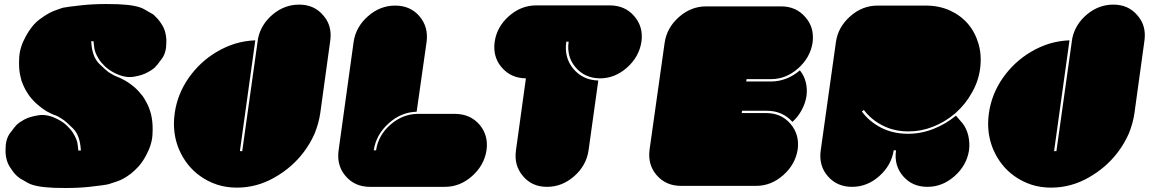

<svg xmlns="http://www.w3.org/2000/svg" viewBox="-20 -943 5780 961"><path d="M724.6 -406.2Q726.6 -400.4 731.4 -386.7Q736.3 -373 739.3 -354.5Q746.1 -319.3 743.2 -268.6Q740.2 -217.8 710 -163.1Q694.3 -133.8 674.8 -111.3Q655.3 -89.8 635.7 -74.2Q598.6 -45.9 566.4 -35.2Q535.2 -24.4 524.4 -21.5Q507.8 -16.6 427.7 -7.8Q372.1 -2 308.6 -2Q280.3 -2 251 -2.9Q154.3 -6.8 118.2 -28.3Q82 -49.8 79.1 -50.8Q78.1 -50.8 73.2 -55.7Q67.4 -59.6 59.6 -67.4Q44.9 -82 27.3 -110.4Q10.7 -137.7 7.8 -177.7Q7.8 -187.5 7.8 -196.3Q7.8 -245.1 29.3 -275.4Q54.7 -309.6 63.5 -318.4Q66.4 -321.3 76.2 -329.1Q85.9 -335.9 101.6 -344.7Q128.9 -359.4 173.8 -366.2Q217.8 -373 269.5 -345.7Q296.9 -332 315.4 -313.5Q334 -295.9 345.7 -277.3Q367.2 -243.2 369.1 -215.8Q372.1 -189.5 372.1 -189.5Q377 -189.5 384.8 -189.5Q380.9 -266.6 344.7 -300.8Q309.6 -335.9 292 -346.7Q268.6 -362.3 256.8 -366.2Q244.1 -369.1 213.9 -385.7Q193.4 -397.5 170.9 -417Q148.4 -435.5 127 -462.9Q114.3 -481.4 106.4 -496.1Q98.6 -510.7 95.7 -518.6Q92.8 -525.4 87.9 -538.1Q84 -551.8 80.1 -570.3Q73.2 -605.5 76.2 -656.2Q79.1 -707 109.4 -761.7Q139.6 -817.4 177.7 -845.7Q216.8 -875 248 -887.7Q264.6 -894.5 277.3 -898.4Q289.1 -902.3 294.9 -904.3Q311.5 -908.2 391.6 -917Q447.3 -922.9 511.7 -922.9Q539.1 -922.9 569.3 -921.9Q666 -918 702.1 -896.5Q738.3 -876 741.2 -874Q742.2 -874 748 -870.1Q752.9 -865.2 760.7 -857.4Q776.4 -842.8 793 -815.4Q809.6 -788.1 812.5 -747.1Q812.5 -737.3 812.5 -729.5Q812.5 -679.7 791 -650.4Q765.6 -615.2 756.8 -607.4Q753.9 -603.5 744.1 -596.7Q734.4 -588.9 718.8 -581.1Q691.4 -565.4 647.5 -558.6Q603.5 -551.8 550.8 -579.1Q523.4 -593.8 504.9 -611.3Q486.3 -628.9 474.6 -647.5Q453.1 -681.6 451.2 -709Q448.2 -736.3 448.2 -736.3Q444.3 -736.3 436.5 -736.3Q440.4 -659.2 476.6 -624Q511.7 -588.9 529.3 -578.1Q552.7 -563.5 564.5 -559.6Q577.1 -555.7 607.4 -539.1Q627.9 -527.3 650.4 -508.8Q672.9 -489.3 694.3 -461.9Q706.1 -444.3 713.9 -428.7Q721.7 -414.1 724.6 -406.2Z M1583 -377Q1575.2 -324.2 1554.7 -274.4Q1533.2 -225.6 1501 -182.6Q1441.4 -103.5 1352.5 -53.7Q1264.6 -3.9 1166 -3.9Q1113.3 -3.9 1067.4 -18.6Q1020.5 -34.2 982.4 -61.5Q912.1 -111.3 876 -195.3Q850.6 -255.9 850.6 -324.2Q850.6 -349.6 854.5 -377Q868.2 -472.7 924.8 -553.7Q981.4 -633.8 1063.5 -682.6Q1107.4 -709 1157.2 -724.6Q1207 -739.3 1257.8 -741.2Q1232.4 -556.6 1180.7 -186.5Q1184.6 -186.5 1192.4 -186.5Q1218.8 -375 1271.5 -750Q1286.1 -821.3 1345.7 -871.1Q1404.3 -919.9 1477.5 -919.9Q1552.7 -919.9 1597.7 -866.2Q1635.7 -823.2 1634.8 -764.6Q1634.8 -752 1632.8 -738.3Q1616.2 -617.2 1583 -377Z M2415 -190.4Q2403.3 -115.2 2342.8 -61.5Q2282.2 -7.8 2207 -7.8Q2082 -7.8 1832 -7.8Q1755.9 -7.8 1710 -61.5Q1672.9 -104.5 1672.9 -163.1Q1672.9 -175.8 1674.8 -190.4Q1700.2 -371.1 1750 -733.4Q1760.7 -807.6 1821.3 -861.3Q1881.8 -915 1958 -915Q2033.2 -915 2079.1 -862.3Q2125 -808.6 2115.2 -733.4Q2098.6 -616.2 2065.4 -383.8Q1987.3 -381.8 1924.8 -325.2Q1862.3 -268.6 1850.6 -190.4Q1854.5 -190.4 1862.3 -190.4Q1873 -265.6 1934.6 -319.3Q1995.1 -372.1 2070.3 -373Q2133.8 -373 2258.8 -373Q2334 -372.1 2379.9 -319.3Q2417 -275.4 2417 -217.8Q2417 -204.1 2415 -190.4Z M3190.4 -733.4Q3178.7 -658.2 3118.2 -604.5Q3057.6 -550.8 2982.4 -550.8Q2907.2 -551.8 2861.3 -605.5Q2815.4 -658.2 2826.2 -734.4Q2822.3 -734.4 2814.5 -734.4Q2802.7 -655.3 2849.6 -598.6Q2897.5 -542 2974.6 -540Q2959 -422.9 2925.8 -190.4Q2915 -115.2 2854.5 -61.5Q2793.9 -7.8 2717.8 -7.8Q2642.6 -7.8 2597.7 -61.5Q2551.8 -115.2 2562.5 -190.4Q2579.1 -310.5 2612.3 -550.8Q2537.1 -551.8 2491.2 -605.5Q2454.1 -648.4 2454.1 -707Q2454.1 -719.7 2456.1 -734.4Q2466.8 -808.6 2527.3 -862.3Q2587.9 -916 2664.1 -916Q2787.1 -916 3034.2 -916Q3109.4 -915 3154.3 -862.3Q3192.4 -818.4 3192.4 -760.7Q3192.4 -747.1 3190.4 -733.4Z M3972.7 -195.3Q3960.9 -120.1 3900.4 -66.4Q3839.8 -12.7 3764.6 -12.7Q3638.7 -12.7 3388.7 -12.7Q3312.5 -12.7 3266.6 -66.4Q3229.5 -109.4 3229.5 -168Q3229.5 -180.7 3231.4 -195.3Q3256.8 -373 3306.6 -728.5Q3317.4 -803.7 3377.9 -857.4Q3438.5 -911.1 3514.6 -911.1Q3639.6 -911.1 3889.6 -911.1Q3964.8 -911.1 4010.7 -857.4Q4048.8 -814.5 4048.8 -756.8Q4048.8 -743.2 4046.9 -728.5Q4035.2 -654.3 3974.6 -600.6Q3914.1 -546.9 3838.9 -546.9Q3797.9 -546.9 3716.8 -546.9Q3715.8 -543 3714.8 -535.2Q3755.9 -535.2 3839.8 -535.2Q3878.9 -535.2 3916 -549.8Q3953.1 -564.5 3983.4 -590.8Q4003.9 -566.4 4012.7 -533.2Q4021.5 -499 4016.6 -461.9Q4010.7 -424.8 3992.2 -391.6Q3974.6 -358.4 3946.3 -333Q3922.9 -359.4 3890.6 -374Q3857.4 -388.7 3817.4 -388.7Q3776.4 -388.7 3694.3 -388.7Q3693.4 -384.8 3692.4 -377Q3733.4 -377 3815.4 -377Q3890.6 -377 3936.5 -323.2Q3982.4 -269.5 3972.7 -195.3Z M4757.8 -373Q4709 -332 4649.4 -308.6Q4590.8 -285.2 4527.3 -285.2Q4456.1 -285.2 4398.4 -314.5Q4340.8 -343.8 4303.7 -392.6Q4300.8 -390.6 4293.9 -384.8Q4331.1 -334 4390.6 -303.7Q4450.2 -273.4 4524.4 -273.4Q4590.8 -273.4 4652.3 -297.9Q4714.8 -322.3 4764.6 -364.3Q4775.4 -351.6 4795.9 -328.1Q4816.4 -303.7 4826.2 -265.6Q4835 -227.5 4830.1 -190.4Q4818.4 -115.2 4757.8 -61.5Q4697.3 -7.8 4622.1 -7.8Q4545.9 -7.8 4500 -61.5Q4454.1 -114.3 4464.8 -190.4Q4460.9 -190.4 4453.1 -190.4Q4441.4 -115.2 4380.9 -61.5Q4320.3 -7.8 4245.1 -7.8Q4168.9 -7.8 4123 -61.5Q4085.9 -104.5 4085.9 -163.1Q4085.9 -175.8 4087.9 -190.4Q4113.3 -371.1 4164.1 -733.4Q4174.8 -807.6 4235.4 -861.3Q4295.9 -915 4372.1 -915Q4453.1 -915 4615.2 -915Q4679.7 -915 4734.4 -890.6Q4788.1 -866.2 4825.2 -823.2Q4861.3 -780.3 4877.9 -722.7Q4888.7 -685.5 4888.7 -644.5Q4888.7 -623 4885.7 -599.6Q4877 -535.2 4844.7 -479.5Q4813.5 -422.9 4765.6 -379.9Q4763.7 -377.9 4757.8 -373Z M5658.2 -377Q5650.4 -324.2 5629.9 -274.4Q5608.4 -225.6 5576.2 -182.6Q5516.6 -103.5 5427.7 -53.7Q5339.8 -3.9 5241.2 -3.9Q5188.5 -3.9 5142.6 -18.6Q5095.7 -34.2 5057.6 -61.5Q4987.3 -111.3 4951.2 -195.3Q4925.8 -255.9 4925.8 -324.2Q4925.8 -349.6 4929.7 -377Q4943.4 -472.7 5000 -553.7Q5056.6 -633.8 5138.7 -682.6Q5182.6 -709 5232.4 -724.6Q5282.2 -739.3 5333 -741.2Q5307.6 -556.6 5255.9 -186.5Q5259.8 -186.5 5267.6 -186.5Q5293.9 -375 5346.7 -750Q5361.3 -821.3 5420.9 -871.1Q5479.5 -919.9 5552.7 -919.9Q5627.9 -919.9 5672.9 -866.2Q5710.9 -823.2 5710 -764.6Q5710 -752 5708 -738.3Q5691.4 -617.2 5658.2 -377Z"/></svg>

Font: Superfatty Italic
Style: Italic
Weight: 400
Version: Version 1.0